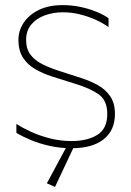

<svg xmlns="http://www.w3.org/2000/svg" viewBox="-20 -562 513 750"><path d="M298 -257Q332 -246 362 -229.5Q392 -213 410.5 -186Q429 -159 429 -117Q429 -53 385 -18Q341 17 260 17Q215 17 174.5 8Q134 -1 100.5 -15Q67 -29 44 -43V-78Q67 -63 100.5 -47.5Q134 -32 175 -21.5Q216 -11 259 -11Q321 -11 360 -35Q399 -59 399 -117Q399 -170 365.5 -193.5Q332 -217 276 -234L181 -264Q147 -275 117.5 -292Q88 -309 70 -336.5Q52 -364 52 -406Q52 -443 73 -474Q94 -505 132.5 -523.5Q171 -542 224 -542Q261 -542 294 -535Q327 -528 355.5 -516.5Q384 -505 404 -491V-456Q384 -471 355.5 -484Q327 -497 294 -505.5Q261 -514 225 -514Q188 -514 155 -502Q122 -490 102 -466Q82 -442 82 -406Q82 -371 99 -348.5Q116 -326 145 -311.5Q174 -297 211 -285ZM246 0H274L195 168L163 154Z"/></svg>

Font: Roundo Variable
Style: Regular
Weight: 200
Designer: Shiva Nallaperumal
Foundry: Indian Type Foundry
Version: Version 2.000